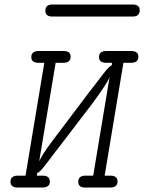

<svg xmlns="http://www.w3.org/2000/svg" viewBox="-20 -839 645 859"><path d="M26.9 -25.9Q26.9 -52.7 59.1 -53.2H94.2L178.2 -558.1H151.9Q119.6 -558.1 120.1 -584Q120.1 -610.8 153.8 -610.8H264.2Q296.4 -610.8 295.9 -585Q295.9 -558.1 263.2 -558.1H229L159.2 -141.1L155.8 -117.2Q165.5 -143.1 213.9 -208Q262.2 -272.9 380.9 -429.2Q394 -445.3 407 -462.6Q419.9 -480 427 -489Q434.1 -498 441.7 -508.1Q449.2 -518.1 453.1 -522.5Q457 -526.9 460.9 -531.5Q464.8 -536.1 468 -538.6Q471.2 -541 473.6 -543Q476.1 -544.9 480 -546.9L481 -558.1H455.1Q422.9 -558.1 422.9 -584Q422.9 -610.8 457 -610.8H566.9Q599.1 -610.8 599.1 -585Q599.1 -558.1 565.9 -558.1H532.2L448.2 -53.2H473.1Q506.3 -53.2 505.9 -26.9Q505.9 0 472.2 0H361.8Q329.6 0 330.1 -25.9Q330.1 -52.7 361.8 -53.2H397L466.8 -473.1L470.2 -494.1Q461.4 -469.2 397 -380.9L245.1 -182.1Q231.9 -166 219 -148.4Q206.1 -130.9 199 -121.8Q191.9 -112.8 184.3 -102.8Q176.8 -92.8 172.9 -88.4Q168.9 -84 165 -79.6Q161.1 -75.2 158 -72.5Q154.8 -69.8 152.3 -67.9Q149.9 -65.9 146 -64L145 -53.2H169.9Q203.1 -53.2 203.1 -26.9Q203.1 0 168.9 0H59.1Q26.9 0 26.9 -25.9ZM183.1 -791Q183.1 -818.8 212.9 -818.8H573.2Q605.5 -818.8 605 -793Q605 -765.1 574.2 -765.1H212.9Q183.1 -765.1 183.1 -791Z"/></svg>

Font: CMU Typewriter Text
Style: LightOblique
Weight: 200
Italic angle: -9.46001°
Version: Version 0.7.0